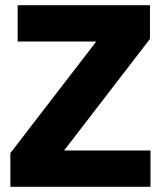

<svg xmlns="http://www.w3.org/2000/svg" viewBox="-20 -720 617 740"><path d="M20 -130 351 -560H48V-700H558V-570L227 -140H560V0H20Z"/></svg>

Font: Moderustic ExtraBold
Style: Regular
Weight: 800
Designer: Tural Alisoy
Foundry: TAFT Foundry
Version: Version 2.120